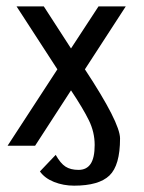

<svg xmlns="http://www.w3.org/2000/svg" viewBox="-20 -460 455 606"><path d="M358.9 -22.9Q358.9 62 325.4 94Q292 126 213.9 126Q180.2 126 150.6 114.3Q121.1 102.5 106 81.1L155.8 28.8Q170.9 55.7 186.8 65.9Q202.6 76.2 228 76.2Q253.4 76.2 266.1 57.1Q278.8 38.1 278.8 -2.4Q278.8 -43 260.5 -80.3Q242.2 -117.7 204.1 -174.8L90.8 0H3.9L161.1 -241.2L32.2 -439.9H118.2L204.1 -307.1L291 -439.9H377L248 -241.2Q358.9 -72.8 358.9 -22.9Z"/></svg>

Font: Pfennig
Style: Medium
Weight: 500
Version: Version 20120410 ; ttfautohint (v0.8)